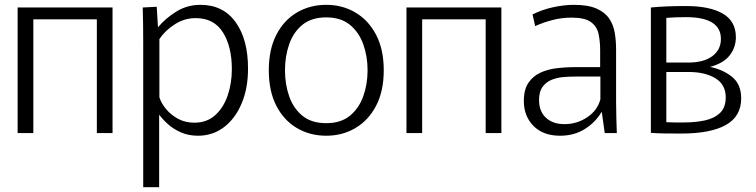

<svg xmlns="http://www.w3.org/2000/svg" viewBox="-20 -551 3130 795"><path d="M53 0V-520H446V0H381V-471H118V0Z M573 -374Q573 -413 572.5 -450Q572 -487 571 -520L629 -523L634 -439H635Q665 -475 710 -503Q755 -531 810 -531Q904 -531 955.5 -459.5Q1007 -388 1007 -267Q1007 -185 980.5 -122.5Q954 -60 907.5 -24.5Q861 11 800 11Q761 11 730 -2.5Q699 -16 676.5 -36Q654 -56 640 -75H639V224H573ZM785 -43Q837 -43 871.5 -74.5Q906 -106 923 -156.5Q940 -207 940 -265Q940 -358 903 -417Q866 -476 790 -476Q743 -476 702.5 -449.5Q662 -423 640 -389V-148Q648 -123 668 -99Q688 -75 717.5 -59Q747 -43 785 -43Z M1331 11Q1263 11 1209 -21Q1155 -53 1124 -113.5Q1093 -174 1093 -260Q1093 -346 1124 -406.5Q1155 -467 1209 -499Q1263 -531 1331 -531Q1398 -531 1452 -499Q1506 -467 1537.5 -406.5Q1569 -346 1569 -260Q1569 -174 1537.5 -113.5Q1506 -53 1452 -21Q1398 11 1331 11ZM1331 -41Q1391 -41 1428.5 -71.5Q1466 -102 1484 -152Q1502 -202 1502 -260Q1502 -318 1484 -368Q1466 -418 1428.5 -448.5Q1391 -479 1331 -479Q1270 -479 1232.5 -448.5Q1195 -418 1177.5 -368Q1160 -318 1160 -260Q1160 -202 1177.5 -152Q1195 -102 1232.5 -71.5Q1270 -41 1331 -41Z M1663 0V-520H2056V0H1991V-471H1728V0Z M2299 11Q2229 11 2189 -29.5Q2149 -70 2149 -133Q2149 -180 2168 -208Q2187 -236 2217.5 -250Q2248 -264 2284.5 -268.5Q2321 -273 2355 -273H2465V-343Q2465 -379 2458.5 -410Q2452 -441 2427 -459.5Q2402 -478 2347 -478Q2306 -478 2267.5 -468Q2229 -458 2196 -443L2185 -491Q2224 -511 2270 -521Q2316 -531 2356 -531Q2415 -531 2450 -515.5Q2485 -500 2502.5 -474Q2520 -448 2525.5 -415Q2531 -382 2531 -345V-130Q2531 -101 2532 -65Q2533 -29 2534 0H2484L2472 -86H2470Q2445 -44 2401 -16.5Q2357 11 2299 11ZM2317 -37Q2369 -37 2411.5 -65.5Q2454 -94 2466 -140V-234H2362Q2340 -234 2314 -232Q2288 -230 2265 -221Q2242 -212 2227 -192Q2212 -172 2212 -137Q2212 -90 2240.5 -63.5Q2269 -37 2317 -37Z M2801 2Q2760 2 2729 1.5Q2698 1 2675 -1V-520Q2706 -523 2740.5 -524.5Q2775 -526 2821 -526Q2919 -526 2973 -494.5Q3027 -463 3027 -397Q3027 -355 3001.5 -322Q2976 -289 2920 -274Q2974 -263 3011.5 -232.5Q3049 -202 3049 -144Q3049 -69 2985.5 -33.5Q2922 2 2801 2ZM2830 -292Q2894 -292 2929.5 -318.5Q2965 -345 2965 -390Q2965 -480 2820 -480Q2773 -480 2739 -477V-292ZM2812 -44Q2860 -44 2899 -52.5Q2938 -61 2961.5 -83.5Q2985 -106 2985 -148Q2985 -201 2942 -227Q2899 -253 2831 -253H2739V-45Q2754 -44 2773.5 -44Q2793 -44 2812 -44Z"/></svg>

Font: Murecho Light
Style: Regular
Weight: 300
Designer: Neil Summerour
Foundry: Positype
Version: Version 1.010; ttfautohint (v1.8.3)